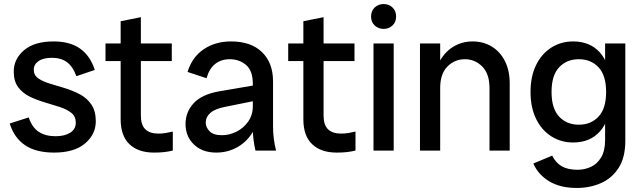

<svg xmlns="http://www.w3.org/2000/svg" viewBox="-20 -745 3179 950"><path d="M248 10Q158 10 104 -26.5Q50 -63 28 -134L122 -164Q139 -114 172 -92.5Q205 -71 255 -71Q300 -71 327.5 -88.5Q355 -106 355 -138Q355 -169 333 -186.5Q311 -204 276 -215.5Q241 -227 201.5 -238.5Q162 -250 127 -267Q92 -284 70 -313.5Q48 -343 48 -391Q48 -453 99 -496.5Q150 -540 245 -540Q327 -540 377 -504Q427 -468 449 -399L358 -368Q340 -417 310.5 -438Q281 -459 237 -459Q194 -459 170.5 -442.5Q147 -426 147 -400Q147 -373 169 -357.5Q191 -342 226 -331.5Q261 -321 300.5 -309Q340 -297 375 -278.5Q410 -260 432 -228Q454 -196 454 -145Q454 -80 400.5 -35Q347 10 248 10Z M742 10Q664 10 620.5 -31.5Q577 -73 577 -155V-640L677 -660V-173Q677 -127 699 -105.5Q721 -84 763 -84Q783 -84 800.5 -87Q818 -90 835 -94V0Q814 5 792.5 7.5Q771 10 742 10ZM502 -443V-530H830V-443Z M1244 0Q1238 -26 1234.5 -53Q1231 -80 1231 -106V-330Q1231 -395 1197.5 -423.5Q1164 -452 1117 -452Q1074 -452 1044.5 -428.5Q1015 -405 1002 -358L908 -389Q930 -462 987.5 -501Q1045 -540 1123 -540Q1222 -540 1276.5 -487Q1331 -434 1331 -342V-118Q1331 -59 1346 0ZM1050 10Q981 10 939.5 -30Q898 -70 898 -131Q898 -191 938.5 -234.5Q979 -278 1064 -293L1251 -325V-248L1097 -217Q1044 -207 1021 -186.5Q998 -166 998 -138Q998 -115 1017 -95.5Q1036 -76 1078 -76Q1115 -76 1150 -93.5Q1185 -111 1208 -143.5Q1231 -176 1231 -221H1264Q1264 -150 1234.5 -98Q1205 -46 1156.5 -18Q1108 10 1050 10Z M1646 10Q1568 10 1524.5 -31.5Q1481 -73 1481 -155V-640L1581 -660V-173Q1581 -127 1603 -105.5Q1625 -84 1667 -84Q1687 -84 1704.5 -87Q1722 -90 1739 -94V0Q1718 5 1696.5 7.5Q1675 10 1646 10ZM1406 -443V-530H1734V-443Z M1828 0V-530H1928V0ZM1878 -602Q1852 -602 1834 -619Q1816 -636 1816 -663Q1816 -691 1834 -708Q1852 -725 1878 -725Q1904 -725 1922 -708Q1940 -691 1940 -663Q1940 -636 1922 -619Q1904 -602 1878 -602Z M2402 0V-309Q2402 -380 2366 -416Q2330 -452 2280 -452Q2230 -452 2194 -416Q2158 -380 2158 -309H2125Q2125 -380 2150.5 -432Q2176 -484 2220 -512Q2264 -540 2318 -540Q2372 -540 2413.5 -514.5Q2455 -489 2478.5 -442.5Q2502 -396 2502 -332V0ZM2058 0V-530H2158V0Z M2834 185Q2751 185 2696.5 151.5Q2642 118 2619 64L2712 25Q2730 61 2760 78Q2790 95 2838 95Q2872 95 2903 81Q2934 67 2954 34.5Q2974 2 2974 -53V-147L2989 -290L2974 -432V-530H3074V-48Q3074 34 3041 85.5Q3008 137 2953.5 161Q2899 185 2834 185ZM2816 -40Q2755 -40 2707 -71Q2659 -102 2632 -158Q2605 -214 2605 -290Q2605 -366 2632 -422Q2659 -478 2707 -509Q2755 -540 2816 -540Q2900 -540 2949 -484.5Q2998 -429 2998 -334V-246Q2998 -151 2949 -95.5Q2900 -40 2816 -40ZM2844 -128Q2904 -128 2941.5 -168Q2979 -208 2979 -290Q2979 -372 2941.5 -412Q2904 -452 2844 -452Q2784 -452 2746.5 -412Q2709 -372 2709 -290Q2709 -208 2746.5 -168Q2784 -128 2844 -128Z"/></svg>

Font: Radio Canada Big
Style: Regular
Weight: 400
Designer: Étienne Aubert Bonn
Foundry: Coppers and Brasses
Version: Version 1.001